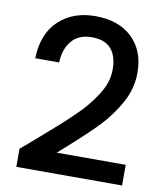

<svg xmlns="http://www.w3.org/2000/svg" viewBox="-83 -812 742 869"><g transform="rotate(10 288.5 -377.0)"><path d="M51 -93C51 -93 51 -10 51 -10C51 -10 537 -10 537 -10C537 -10 537 -105 537 -105C537 -105 220 -105 220 -105C220 -105 265 -145 265 -145C265 -145 265 -145 265 -145C317 -191 360 -232 394 -267C427 -302 456 -341 481 -386C505 -430 517 -476 517 -524C517 -524 517 -524 517 -524C517 -591 497 -644 456 -684C415 -724 358 -744 285 -744C285 -744 285 -744 285 -744C218 -744 162 -724 119 -684C75 -643 52 -585 50 -509C50 -509 160 -509 160 -509C160 -509 160 -509 160 -509C161 -551 173 -585 195 -610C216 -635 247 -647 286 -647C286 -647 286 -647 286 -647C327 -647 357 -636 376 -613C395 -590 404 -559 404 -519C404 -519 404 -519 404 -519C404 -480 392 -442 367 -403C342 -364 312 -327 275 -292C238 -256 187 -210 123 -155C123 -155 51 -93 51 -93Z"/></g></svg>

Font: Girnar Poppins
Style: Medium
Weight: 500
Designer: Ninad Kale (Devanagari), Jonny Pinhorn (Latin)
Foundry: Indian Type Foundry
Version: ""